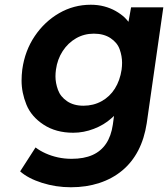

<svg xmlns="http://www.w3.org/2000/svg" viewBox="-20 -560 709 810"><path d="M279 230Q216 230 157.5 211.5Q99 193 65 163L130 62Q148 76 172.5 87Q197 98 224.5 104Q252 110 282 110Q334 110 370 94Q406 78 427.5 46Q449 14 456 -34L461 -71Q456 -66 450 -61Q419 -33 376 -16.5Q333 0 289 0Q216 0 164 -34Q112 -68 91.5 -118.5Q71 -169 71 -220Q71 -243 74 -267Q85 -346 126.5 -407.5Q168 -469 229.5 -504.5Q291 -540 363 -540Q393 -540 419.5 -533Q446 -526 468 -513.5Q490 -501 506 -486Q515 -477 522 -468L533 -529H669L599 -40Q589 25 563 75Q537 125 495.5 159.5Q454 194 399 212Q344 230 279 230ZM332 -114Q374 -114 408.5 -133Q443 -152 464.5 -186Q486 -220 493 -266Q495 -281 495 -295Q495 -323 485 -351.5Q475 -380 446.5 -399Q418 -418 376 -418Q335 -418 301 -398.5Q267 -379 244.5 -344.5Q222 -310 216 -266Q214 -251 214 -238Q214 -210 224.5 -181Q235 -152 263 -133Q291 -114 332 -114Z"/></svg>

Font: Lexend SemBd
Style: Italic
Weight: 600
Italic angle: -8.13011°
Designer: Bonnie Shaver-Troup, Thomas Jockin
Foundry: Lexend
Version: Version 1.007